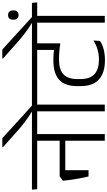

<svg xmlns="http://www.w3.org/2000/svg" viewBox="329 -1274 928 1662"><g transform="rotate(-90 793.0 -443.0)"><path d="M463.5 -600.5H405.5V0H463.5ZM348.5 -585H581L576 -630.5H343.5ZM530 -585 525 -630.5H-18L-13.5 -585ZM429 -390.5H126V-342H429ZM96.5 -140.5H151V-390.5H97.5L59.5 -362.5Q63.5 -319 68.8 -283.5Q74 -248 80.8 -213.8Q87.5 -179.5 96.5 -140.5Z M718.5 0V-600.5H660V0ZM835.5 -585 831 -630.5H542.5L548 -585ZM351 -887V-880.5L479.5 -766Q502.5 -745 523.8 -727.2Q545 -709.5 566 -693.5Q587 -677.5 609.5 -662.2Q632 -647 657 -631.5V-620H713V-627.5Q696.5 -642.5 668 -668.2Q639.5 -694 605.2 -725Q571 -756 536.8 -787.5Q502.5 -819 473.8 -845.2Q445 -871.5 427.5 -887Z M1134 -585H1347.5L1342.5 -630.5H1129.5ZM1248.5 -600.5H1192V-481H1248.5ZM806 -585H1358L1353.5 -630.5H801.5ZM1191.5 -405 1249 -386V-602H1191.5ZM1269.5 -41.5 1273.5 -98.5Q1239 -75.5 1196.5 -63Q1154 -50.5 1108.5 -50.5Q1025 -50.5 982.2 -89Q939.5 -127.5 939.5 -213V-235.5Q939.5 -320 980.8 -358.2Q1022 -396.5 1110 -396.5Q1133 -396.5 1155.5 -395.2Q1178 -394 1200.8 -391.5Q1223.5 -389 1249 -385V-431.5Q1209 -438.5 1173.2 -441.8Q1137.5 -445 1102 -445Q988.5 -445 933.5 -395.2Q878.5 -345.5 878.5 -237V-211Q878.5 -102 936.8 -50.2Q995 1.5 1104 1.5Q1155 1.5 1197.2 -9.8Q1239.5 -21 1269.5 -41.5Z M1486.5 0V-600.5H1428V0ZM1603.5 -585 1599 -630.5H1310.5L1316 -585ZM1118 -887V-880.5L1247 -766Q1270 -745 1291.2 -727.2Q1312.5 -709.5 1333.5 -693.5Q1354.5 -677.5 1376.8 -662.2Q1399 -647 1424.5 -631.5V-620H1480V-627.5Q1463.5 -642.5 1435 -668.2Q1406.5 -694 1372.5 -725Q1338.5 -756 1304.2 -787.5Q1270 -819 1241 -845.2Q1212 -871.5 1194.5 -887ZM1493.5 -746.5Q1514.5 -746.5 1524.2 -758.5Q1534 -770.5 1534 -790V-793.5Q1534 -813 1524.2 -825Q1514.5 -837 1493.5 -837Q1472.5 -837 1463 -825Q1453.5 -813 1453.5 -793.5V-790Q1453.5 -770.5 1463 -758.5Q1472.5 -746.5 1493.5 -746.5Z"/></g></svg>

Font: Anek Devanagari Light
Style: Regular
Weight: 300
Designer: Kailash Malviya (Devanagari) & Yesha Goshar (Latin)
Foundry: Ek Type
Version: Version 1.003